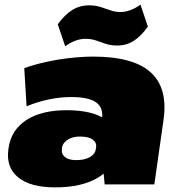

<svg xmlns="http://www.w3.org/2000/svg" viewBox="-20 -798 771 831"><path d="M412 -216 421 -281Q429 -331 396.5 -354.5Q364 -378 288 -378Q242 -378 193 -368Q144 -358 95 -338L85 -503Q126 -518 178 -529.5Q230 -541 283.5 -547Q337 -553 384 -553Q556 -553 631.5 -485.5Q707 -418 688 -281L648 0H433ZM219 13Q112 13 59 -30Q6 -73 16 -150L17 -157Q28 -235 93.5 -278Q159 -321 269 -321Q383 -321 440.5 -278.5Q498 -236 487 -158L486 -151Q476 -73 405.5 -30Q335 13 219 13ZM310 -105Q346 -105 369 -118Q392 -131 395 -154L396 -160Q399 -181 381 -194Q363 -207 326 -207Q294 -207 273 -193.5Q252 -180 248 -159V-153Q245 -131 261.5 -118Q278 -105 310 -105ZM230 -693Q260 -734 292.5 -754.5Q325 -775 365 -775Q392 -775 414.5 -768Q437 -761 457.5 -753.5Q478 -746 502 -746Q522 -746 544 -754Q566 -762 588 -778L620 -683Q592 -643 560 -622Q528 -601 487 -601Q459 -601 437 -608.5Q415 -616 395 -623Q375 -630 350 -630Q328 -630 306.5 -622Q285 -614 262 -598Z"/></svg>

Font: Pathway Extreme 28pt Black
Style: Italic
Weight: 900
Italic angle: -8°
Designer: Eduardo Rodriguez Tunni
Foundry: Eduardo Rodriguez Tunni
Version: Version 1.001;gftools[0.9.26]